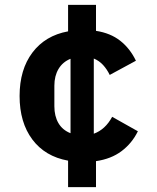

<svg xmlns="http://www.w3.org/2000/svg" viewBox="-20 -650 640 784"><path d="M258 114V6Q164 -11 112 -80.5Q60 -150 60 -258Q60 -366 112.5 -435.5Q165 -505 258 -522V-630H372V-524Q431 -515 471 -483.5Q511 -452 535 -402L428 -344Q417 -367 401 -384.5Q385 -402 363 -411V-104Q410 -121 438 -173L543 -114Q519 -65 476.5 -33Q434 -1 372 8V114ZM268 -106V-410Q236 -397 219 -368.5Q202 -340 202 -300V-216Q202 -176 218.5 -147.5Q235 -119 268 -106Z"/></svg>

Font: iA Writer Quattro V
Style: Regular
Weight: 400
Designer: Mike Abbink, Paul van der Laan, Pieter van Rosmalen, Oliver Reichenstein
Foundry: Information Architects Inc.
Version: Version 2.000